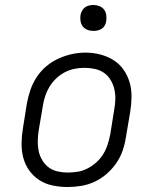

<svg xmlns="http://www.w3.org/2000/svg" viewBox="-20 -742 640 770"><path d="M251 8Q221 8 191.5 2Q162 -4 138 -19.5Q114 -35 97.5 -58Q81 -81 73.5 -109Q66 -137 66.5 -167.5Q67 -198 72 -228L88 -328Q93 -355 102 -381.5Q111 -408 127 -432.5Q143 -457 165.5 -476Q188 -495 214.5 -507Q241 -519 268 -525Q295 -531 323 -531Q353 -531 382 -523.5Q411 -516 435 -501Q459 -486 475.5 -462.5Q492 -439 500 -411Q508 -383 507.5 -352.5Q507 -322 502 -292L485 -192Q481 -165 472 -138.5Q463 -112 446.5 -88Q430 -64 407.5 -44.5Q385 -25 359 -13Q333 -1 305.5 3.5Q278 8 251 8ZM252 -50Q273 -50 293 -53.5Q313 -57 332 -67Q351 -77 367 -91.5Q383 -106 394 -124Q405 -142 411.5 -162Q418 -182 422 -202L438 -302Q442 -323 442.5 -344Q443 -365 438.5 -384.5Q434 -404 423.5 -421.5Q413 -439 397 -450Q381 -461 360.5 -465.5Q340 -470 319 -470Q299 -470 279 -466Q259 -462 240.5 -452.5Q222 -443 206 -428Q190 -413 179 -395Q168 -377 161.5 -357.5Q155 -338 152 -318L135 -218Q132 -198 131.5 -177Q131 -156 135 -136.5Q139 -117 149.5 -99.5Q160 -82 175.5 -70.5Q191 -59 211 -54.5Q231 -50 252 -50ZM355 -618Q342 -618 330.5 -622.5Q319 -627 312 -636Q305 -645 303 -657.5Q301 -670 303 -683Q305 -691 309.5 -699.5Q314 -708 321.5 -713Q329 -718 337.5 -720Q346 -722 355 -722Q367 -722 378.5 -717.5Q390 -713 397 -704Q404 -695 406 -682.5Q408 -670 406 -657Q405 -649 400.5 -640.5Q396 -632 388.5 -627Q381 -622 372 -620Q363 -618 355 -618Z"/></svg>

Font: Iosevka Etoile Light Oblique
Style: Regular
Weight: 300
Italic angle: -9°
Designer: Belleve Invis
Foundry: Belleve Invis
Version: Version 15.5.2; ttfautohint (v1.8.4)